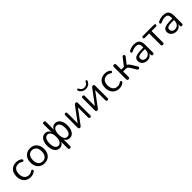

<svg xmlns="http://www.w3.org/2000/svg" viewBox="463 -2561 4598 4598"><g transform="rotate(-45 2761.5 -262.5)"><path d="M287 9Q214 9 161 -23Q108 -55 79.5 -112.5Q51 -170 51 -246Q51 -304 67 -350Q83 -396 114 -428.5Q145 -461 188.5 -478Q232 -495 287 -495Q323 -495 362 -484Q401 -473 433 -446Q443 -439 445.5 -431.5Q448 -424 448 -419Q448 -414 445.5 -407Q443 -400 436 -393.5Q429 -387 423 -386.5Q417 -386 416 -386Q407 -386 397 -393Q371 -413 344 -421Q317 -429 292 -429Q253 -429 224 -416.5Q195 -404 175 -381Q155 -358 144.5 -324Q134 -290 134 -245Q134 -158 175 -107.5Q216 -57 292 -57Q317 -57 343.5 -65Q370 -73 397 -93Q407 -100 416 -100Q417 -100 422.5 -99.5Q428 -99 435 -92.5Q442 -86 444 -78.5Q446 -71 446 -67Q446 -62 443.5 -54.5Q441 -47 431 -40Q399 -14 361 -2.5Q323 9 287 9Z M756 9Q685 9 633 -22Q581 -53 552.5 -109.5Q524 -166 524 -243Q524 -301 540 -347.5Q556 -394 587 -427Q618 -460 660.5 -477.5Q703 -495 756 -495Q827 -495 879 -464Q931 -433 959.5 -376.5Q988 -320 988 -243Q988 -185 972 -139Q956 -93 925 -59.5Q894 -26 851.5 -8.5Q809 9 756 9ZM756 -56Q801 -56 835 -78Q869 -100 887.5 -142Q906 -184 906 -243Q906 -334 865.5 -382Q825 -430 756 -430Q710 -430 676.5 -408.5Q643 -387 624.5 -345.5Q606 -304 606 -243Q606 -153 647 -104.5Q688 -56 756 -56Z M1436 187Q1417 187 1406.5 176Q1396 165 1396 144V-107H1405Q1391 -52 1355 -21.5Q1319 9 1266 9Q1213 9 1173.5 -22Q1134 -53 1112 -110Q1090 -167 1090 -243Q1090 -321 1112 -377.5Q1134 -434 1173.5 -464.5Q1213 -495 1266 -495Q1320 -495 1355.5 -464.5Q1391 -434 1405 -379H1396V-669Q1396 -690 1406.5 -701Q1417 -712 1436 -712Q1456 -712 1466.5 -701Q1477 -690 1477 -669V-379H1467Q1482 -434 1517.5 -464.5Q1553 -495 1607 -495Q1660 -495 1699.5 -464.5Q1739 -434 1761 -377.5Q1783 -321 1783 -243Q1783 -167 1761 -110Q1739 -53 1700 -22Q1661 9 1607 9Q1554 9 1518 -21.5Q1482 -52 1467 -107H1477V144Q1477 165 1467 176Q1457 187 1436 187ZM1284 -55Q1320 -55 1345 -76.5Q1370 -98 1383.5 -140Q1397 -182 1397 -243Q1397 -335 1366.5 -383Q1336 -431 1284 -431Q1250 -431 1224.5 -409.5Q1199 -388 1185 -346Q1171 -304 1171 -243Q1171 -182 1184.5 -140Q1198 -98 1224 -76.5Q1250 -55 1284 -55ZM1588 -55Q1623 -55 1648.5 -76.5Q1674 -98 1688 -140Q1702 -182 1702 -243Q1702 -304 1687.5 -346Q1673 -388 1648 -409.5Q1623 -431 1588 -431Q1553 -431 1528 -409.5Q1503 -388 1489.5 -346Q1476 -304 1476 -243Q1476 -150 1505.5 -102.5Q1535 -55 1588 -55Z M1951 7Q1940 7 1931.5 2.5Q1923 -2 1918.5 -12Q1914 -22 1914 -37V-453Q1914 -473 1924 -483Q1934 -493 1951 -493Q1969 -493 1978.5 -483Q1988 -473 1988 -453V-77H1963L2254 -467Q2262 -478 2273 -485.5Q2284 -493 2301 -493Q2313 -493 2321 -489Q2329 -485 2333.5 -475.5Q2338 -466 2338 -450V-33Q2338 -14 2328.5 -3.5Q2319 7 2301 7Q2283 7 2273.5 -3.5Q2264 -14 2264 -33V-410H2289L1997 -19Q1990 -9 1979.5 -1Q1969 7 1951 7Z M2535 7Q2524 7 2515.5 2.5Q2507 -2 2502.5 -12Q2498 -22 2498 -37V-453Q2498 -473 2508 -483Q2518 -493 2535 -493Q2553 -493 2562.5 -483Q2572 -473 2572 -453V-77H2547L2838 -467Q2846 -478 2857 -485.5Q2868 -493 2885 -493Q2897 -493 2905 -489Q2913 -485 2917.5 -475.5Q2922 -466 2922 -450V-33Q2922 -14 2912.5 -3.5Q2903 7 2885 7Q2867 7 2857.5 -3.5Q2848 -14 2848 -33V-410H2873L2581 -19Q2574 -9 2563.5 -1Q2553 7 2535 7ZM2710 -549Q2657 -549 2612.5 -576Q2568 -603 2546 -658Q2541 -673 2545 -682.5Q2549 -692 2560 -696Q2571 -700 2580 -695.5Q2589 -691 2595 -677Q2613 -639 2641.5 -619.5Q2670 -600 2710 -600Q2751 -600 2779 -619.5Q2807 -639 2825 -677Q2832 -691 2841 -695.5Q2850 -700 2860 -696Q2872 -692 2875.5 -682.5Q2879 -673 2873 -658Q2850 -603 2806.5 -576Q2763 -549 2710 -549Z M3289 9Q3216 9 3163 -23Q3110 -55 3081.5 -112.5Q3053 -170 3053 -246Q3053 -304 3069 -350Q3085 -396 3116 -428.5Q3147 -461 3190.5 -478Q3234 -495 3289 -495Q3325 -495 3364 -484Q3403 -473 3435 -446Q3445 -439 3447.5 -431.5Q3450 -424 3450 -419Q3450 -414 3447.5 -407Q3445 -400 3438 -393.5Q3431 -387 3425 -386.5Q3419 -386 3418 -386Q3409 -386 3399 -393Q3373 -413 3346 -421Q3319 -429 3294 -429Q3255 -429 3226 -416.5Q3197 -404 3177 -381Q3157 -358 3146.5 -324Q3136 -290 3136 -245Q3136 -158 3177 -107.5Q3218 -57 3294 -57Q3319 -57 3345.5 -65Q3372 -73 3399 -93Q3409 -100 3418 -100Q3419 -100 3424.5 -99.5Q3430 -99 3437 -92.5Q3444 -86 3446 -78.5Q3448 -71 3448 -67Q3448 -62 3445.5 -54.5Q3443 -47 3433 -40Q3401 -14 3363 -2.5Q3325 9 3289 9Z M3596 7Q3576 7 3565.5 -4Q3555 -15 3555 -35V-449Q3555 -470 3565.5 -480.5Q3576 -491 3596 -491Q3615 -491 3625.5 -480.5Q3636 -470 3636 -449V-283H3727L3875 -473Q3885 -485 3897 -488.5Q3909 -492 3919.5 -488.5Q3930 -485 3936.5 -476.5Q3943 -468 3943 -456Q3943 -444 3934 -431L3793 -250L3770 -276Q3798 -273 3819 -262Q3840 -251 3859 -229Q3878 -207 3900 -168L3972 -49Q3979 -35 3977.5 -24Q3976 -13 3967 -4.5Q3958 4 3946.5 6Q3935 8 3924 3Q3913 -2 3904 -15L3825 -147Q3808 -175 3793 -190.5Q3778 -206 3759 -212Q3740 -218 3712 -218H3636V-35Q3636 -15 3625.5 -4Q3615 7 3596 7Z M4235 9Q4185 9 4145.5 -10.5Q4106 -30 4083 -64Q4060 -98 4060 -140Q4060 -194 4087.5 -225Q4115 -256 4178.5 -269Q4242 -282 4352 -282H4384V-313Q4384 -375 4359 -402.5Q4334 -430 4277 -430Q4242 -430 4207 -421Q4172 -412 4133 -392Q4123 -387 4115 -387Q4112 -387 4105.5 -388.5Q4099 -390 4093 -398Q4087 -406 4086.5 -412Q4086 -418 4086 -420Q4086 -429 4091 -438Q4096 -447 4108 -453Q4152 -475 4195 -485Q4238 -495 4277 -495Q4340 -495 4381 -474.5Q4422 -454 4442 -412.5Q4462 -371 4462 -306V-35Q4462 -15 4452.5 -4Q4443 7 4425 7Q4406 7 4396 -4Q4386 -15 4386 -35V-84Q4378 -64 4365 -48Q4342 -21 4309 -6Q4276 9 4235 9ZM4226 -222Q4179 -214 4160.5 -196Q4142 -178 4142 -145Q4142 -104 4170.5 -78Q4199 -52 4248 -52Q4288 -52 4318.5 -71Q4349 -90 4366.5 -123Q4384 -156 4384 -199V-229H4353Q4272 -229 4226 -222Z M4762 7Q4743 7 4732 -4Q4721 -15 4721 -35V-421H4575Q4537 -421 4537 -454Q4537 -469 4547 -477.5Q4557 -486 4575 -486H4949Q4986 -486 4986 -454Q4986 -438 4976.5 -429.5Q4967 -421 4949 -421H4802V-35Q4802 -15 4792.5 -4Q4783 7 4762 7Z M5218 9Q5168 9 5128.5 -10.5Q5089 -30 5066 -64Q5043 -98 5043 -140Q5043 -194 5070.5 -225Q5098 -256 5161.5 -269Q5225 -282 5335 -282H5367V-313Q5367 -375 5342 -402.5Q5317 -430 5260 -430Q5225 -430 5190 -421Q5155 -412 5116 -392Q5106 -387 5098 -387Q5095 -387 5088.5 -388.5Q5082 -390 5076 -398Q5070 -406 5069.5 -412Q5069 -418 5069 -420Q5069 -429 5074 -438Q5079 -447 5091 -453Q5135 -475 5178 -485Q5221 -495 5260 -495Q5323 -495 5364 -474.5Q5405 -454 5425 -412.5Q5445 -371 5445 -306V-35Q5445 -15 5435.5 -4Q5426 7 5408 7Q5389 7 5379 -4Q5369 -15 5369 -35V-84Q5361 -64 5348 -48Q5325 -21 5292 -6Q5259 9 5218 9ZM5209 -222Q5162 -214 5143.5 -196Q5125 -178 5125 -145Q5125 -104 5153.5 -78Q5182 -52 5231 -52Q5271 -52 5301.5 -71Q5332 -90 5349.5 -123Q5367 -156 5367 -199V-229H5336Q5255 -229 5209 -222Z"/></g></svg>

Font: Nunito
Style: Regular
Weight: 400
Designer: Vernon Adams
Foundry: Vernon Adams
Version: Version 3.602